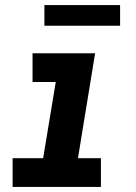

<svg xmlns="http://www.w3.org/2000/svg" viewBox="-20 -741 540 761"><path d="M30 0V-114H151L201 -416H109V-530H357L289 -114H380V0ZM156 -639V-721H456V-639Z"/></svg>

Font: Iosevka Curly Slab HvObl
Style: Regular
Weight: 900
Italic angle: -9°
Monospace: yes
Designer: Belleve Invis
Foundry: Belleve Invis
Version: Version 11.1.0; ttfautohint (v1.8.3)